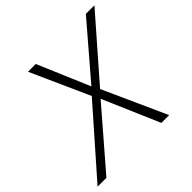

<svg xmlns="http://www.w3.org/2000/svg" viewBox="-205 -865 1030 1030"><g transform="rotate(-45 310.0 -350.0)"><path d="M-28 0 294 -366 144 -700H203L329 -404L583 -700H648L352 -361L515 0H456L317 -322L39 0Z"/></g></svg>

Font: Red Hat Mono
Style: Italic
Weight: 300
Italic angle: -12°
Monospace: yes
Designer: Pentagram, MCKL
Foundry: Pentagram, MCKL
Version: Version 1.023